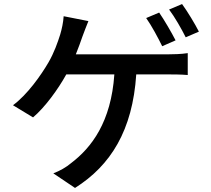

<svg xmlns="http://www.w3.org/2000/svg" viewBox="-20 -860 1040 947"><path d="M961 -704C943 -740 905 -803 878 -840L814 -813C842 -776 875 -718 896 -676ZM846 -661C826 -700 790 -762 765 -798L701 -771C728 -733 760 -673 780 -632ZM354 -592C367 -624 378 -655 387 -681C395 -702 406 -732 416 -756L294 -780C292 -749 285 -717 277 -690C265 -652 247 -600 219 -552C183 -490 115 -393 44 -341L143 -281C202 -331 266 -419 307 -493H544C528 -259 432 -132 330 -55C308 -36 275 -17 243 -5L350 67C526 -44 634 -217 652 -493H808C831 -493 872 -493 906 -490V-598C875 -593 833 -592 808 -592Z"/></svg>

Font: Genne Gothic Medium
Style: Regular
Weight: 500
Designer: Ryoko NISHIZUKA (kana & ideographs); Paul D. Hunt (Latin, Greek & Cyrillic); Wenlong ZHANG (bopomofo); Sandoll Communica
Foundry: Adobe Systems Incorporated
Version: Version 1.004;PS 1.004;hotconv 16.6.51;makeotf.lib2.5.65220